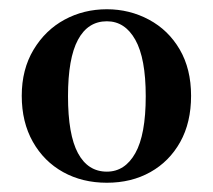

<svg xmlns="http://www.w3.org/2000/svg" viewBox="-20 -858 460 415"><path d="M211 -463Q158 -463 116.5 -486Q75 -509 51 -551.5Q27 -594 27 -651Q27 -708 52.5 -750.5Q78 -793 119.5 -815.5Q161 -838 211 -838Q260 -838 302 -815.5Q344 -793 368.5 -751Q393 -709 393 -651Q393 -593 369.5 -551Q346 -509 305 -486Q264 -463 211 -463ZM211 -487Q250 -487 272.5 -527Q295 -567 295 -650Q295 -732 272.5 -772Q250 -812 211 -812Q170 -812 148.5 -772Q127 -732 127 -650Q127 -567 148.5 -527Q170 -487 211 -487Z"/></svg>

Font: Noto Serif KR ExtraLight ExtraBold
Style: Regular
Weight: 800
Version: Version 2.003-H1;hotconv 1.1.1;makeotfexe 2.6.0